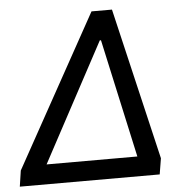

<svg xmlns="http://www.w3.org/2000/svg" viewBox="-52 -754 767 804"><g transform="rotate(-5 331.5 -352.5)"><path d="M-1 0 9 -67 362 -705H448L598 -67L587 0ZM386 -581 100 -48V-83H520L508 -48L391 -581Z"/></g></svg>

Font: Nunito Sans 7pt Medium
Style: Italic
Weight: 500
Italic angle: -9°
Designer: Vernon Adams
Foundry: Vernon Adams
Version: Version 3.101;gftools[0.9.27]